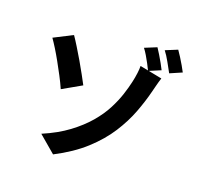

<svg xmlns="http://www.w3.org/2000/svg" viewBox="-156 -1035 1311 1274"><g transform="rotate(20 500.0 -398.5)"><path d="M227 -32Q330 -76 402.5 -130Q475 -184 524.5 -242Q574 -300 604 -358Q634 -416 651 -468.5Q668 -521 677 -562Q685 -597 689 -629.5Q693 -662 692 -680L850 -649Q841 -622 833 -590Q825 -558 821 -543Q803 -471 772.5 -390.5Q742 -310 689.5 -228Q637 -146 554 -70Q471 6 347 70ZM207 -722Q225 -696 249 -657Q273 -618 298 -575.5Q323 -533 344 -494Q365 -455 379 -429L247 -354Q229 -395 206.5 -437.5Q184 -480 161 -521.5Q138 -563 116.5 -597.5Q95 -632 78 -656ZM755 -835Q767 -817 782 -792.5Q797 -768 810.5 -743.5Q824 -719 833 -701L750 -666Q740 -687 727 -711.5Q714 -736 700 -759.5Q686 -783 672 -801ZM890 -867Q903 -849 918 -825Q933 -801 947 -777Q961 -753 970 -735L887 -699Q870 -730 849 -768Q828 -806 807 -833Z"/></g></svg>

Font: Noto Sans JP Thin
Style: Bold
Weight: 700
Version: Version 2.004-H2;hotconv 1.0.118;makeotfexe 2.5.65603